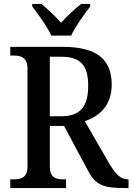

<svg xmlns="http://www.w3.org/2000/svg" viewBox="-20 -951 670 971"><path d="M239 -771H340C360 -816 407 -880 436 -918V-931H390C358 -905 317 -868 289 -836C261 -868 221 -905 189 -931H143V-918C172 -880 220 -816 239 -771ZM32 0H314V-44H301C262 -44 232 -52 232 -110V-314H304L424 -90C463 -15 501 0 611 0H630V-44H627C589 -44 564 -71 532 -125L409 -338C478 -362 545 -413 545 -523C545 -651 469 -714 298 -714H32V-670H49C86 -670 119 -661 119 -603V-110C119 -52 87 -44 49 -44H32ZM289 -363H232V-664H290C387 -664 426 -620 426 -519C426 -416 390 -363 289 -363Z"/></svg>

Font: Noto Serif Lao SemiCondensed Medium
Style: Regular
Weight: 500
Width: 4
Designer: Monotype Design Team
Foundry: Monotype Imaging Inc.
Version: Version 2.003